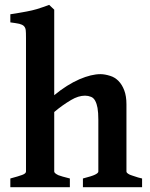

<svg xmlns="http://www.w3.org/2000/svg" viewBox="-20 -777 621 797"><path d="M324.2 0V-36.1Q362.3 -45.9 374 -51.8Q388.2 -58.6 388.2 -64.9V-279.8Q388.2 -309.6 384.8 -329.1Q381.8 -346.2 375 -358.9Q368.2 -371.1 357.9 -375Q345.7 -379.9 333 -379.9Q305.2 -379.9 274.9 -361.8Q237.8 -339.8 205.1 -312V-64.9Q205.1 -58.1 222.2 -49.8Q234.4 -44.9 270 -36.1V0H22.9V-36.1Q59.1 -45.9 71.8 -50.8Q87.9 -56.6 87.9 -64.9V-619.1Q87.9 -643.1 86.9 -650.9Q85.9 -662.1 79.1 -668.9Q73.2 -674.8 60.1 -678.2Q45.9 -681.2 22.9 -684.1V-717.8Q27.8 -718.8 46.4 -721.4Q64.9 -724.1 73.2 -726.1Q78.1 -727.1 92 -729.5Q106 -731.9 112.8 -733.9Q136.7 -739.7 147.9 -744.1Q148.9 -744.1 162.8 -749Q176.8 -753.9 184.1 -756.8L205.1 -736.8V-381.8Q256.8 -424.8 310.1 -448.2Q359.4 -469.2 397 -469.2Q415 -469.2 438 -461.9Q457 -456.1 471.9 -440.9Q486.8 -425.8 495.8 -401.9Q504.9 -377.9 504.9 -344.2V-64.9Q504.9 -62 507.8 -59.1Q511.7 -55.2 519 -51.8Q522 -50.8 528.6 -48.3Q535.2 -45.9 539.1 -44.9Q552.2 -40 569.8 -36.1V0Z"/></svg>

Font: Gentium Basic
Style: Bold
Weight: 700
Designer: J. Victor Gaultney and Annie Olsen
Foundry: SIL International
Version: Version 1.100